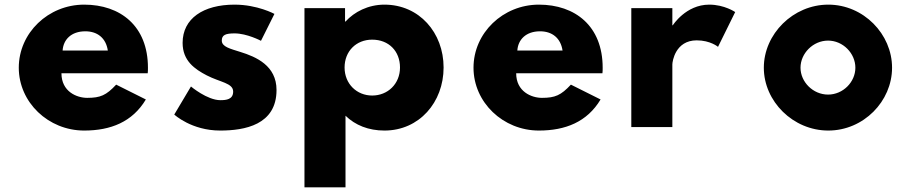

<svg xmlns="http://www.w3.org/2000/svg" viewBox="-20 -548 3928 828"><path d="M250 -330C253 -377 287 -413 348 -413C400 -413 437 -384 445 -330ZM617 -232C618 -238 618 -249 618 -256C618 -436 499 -528 343 -528C188 -528 61 -406 61 -256C61 -107 188 15 343 15C457 15 551 -22 609 -119L481 -183C438 -137 413 -126 356 -126C311 -126 245 -153 245 -232Z M991.5 -528C856.5 -528 767.5 -468 767.5 -363C767.5 -286 819.5 -250 871.5 -223C929.5 -193 985.5 -190 985.5 -153C985.5 -119 955.5 -116 930.5 -116C873.5 -116 803.5 -175 803.5 -175L731.5 -54C731.5 -54 805.5 15 929.5 15C1034.5 15 1172.5 -9 1172.5 -160C1172.5 -265 1084.5 -303 1016.5 -324C972.5 -338 936.5 -346 936.5 -373C936.5 -397 952.5 -404 991.5 -404C1045.5 -404 1105.5 -372 1105.5 -372L1163.5 -488C1163.5 -488 1090.5 -528 991.5 -528Z M1705 -257C1705 -186 1652 -136 1585 -136C1519 -136 1466 -186 1466 -257C1466 -327 1516 -377 1585 -377C1657 -377 1705 -327 1705 -257ZM1893 -257C1893 -407 1788 -528 1638 -528C1568 -528 1508 -497 1470 -455H1468V-513H1293V260H1470V-49C1512 -8 1569 15 1638 15C1788 15 1893 -107 1893 -257Z M2211 -330C2214 -377 2248 -413 2309 -413C2361 -413 2398 -384 2406 -330ZM2578 -232C2579 -238 2579 -249 2579 -256C2579 -436 2460 -528 2304 -528C2149 -528 2022 -406 2022 -256C2022 -107 2149 15 2304 15C2418 15 2512 -22 2570 -119L2442 -183C2399 -137 2374 -126 2317 -126C2272 -126 2206 -153 2206 -232Z M2702.5 0H2879.5V-270C2879.5 -283 2892.5 -374 2984.5 -374C3043.5 -374 3076.5 -346 3076.5 -346L3150.5 -496C3150.5 -496 3104.5 -528 3038.5 -528C2937.5 -528 2881.5 -439 2881.5 -439H2879.5V-513H2702.5Z M3432.2 -256C3432.2 -317.8 3486.4 -372.9 3551 -372.9C3615.6 -372.9 3668.8 -317.8 3668.8 -256C3668.8 -194.3 3615.6 -140.1 3551 -140.1C3486.4 -140.1 3432.2 -194.3 3432.2 -256ZM3274 -256C3274 -111 3400 15 3552 15C3704 15 3827 -111 3827 -256C3827 -401 3704 -528 3552 -528C3400 -528 3274 -401 3274 -256Z"/></svg>

Font: Sztylet
Style: Bd
Weight: 700
Foundry: Cannot Into Space Fonts, PlusOne Fonts
Version: Version 0.12